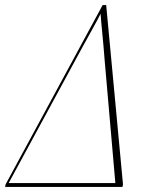

<svg xmlns="http://www.w3.org/2000/svg" viewBox="-68 -734 594 754"><path d="M-48 0H413L415 -10L349 -714H335L-46 -10ZM-34 -15 252 -542C282 -598 311 -647 327 -680C330 -635 337 -578 343 -497L385 -15Z"/></svg>

Font: Noto Serif Display Condensed Thin
Style: Italic
Weight: 100
Width: 3
Italic angle: -12°
Designer: Monotype Design Team
Foundry: Monotype Imaging Inc.
Version: Version 2.009